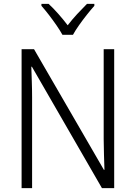

<svg xmlns="http://www.w3.org/2000/svg" viewBox="-20 -967 698 987"><path d="M567 0H504L144 -624H141Q142 -587 143.5 -548Q145 -509 145 -466V0H91V-714H155L514 -94H517Q516 -128 514.5 -171.5Q513 -215 513 -251V-714H567ZM301 -788Q289 -810 270 -837.5Q251 -865 230.5 -891.5Q210 -918 193 -937V-947H230Q254 -925 280 -895.5Q306 -866 328 -837Q351 -867 376 -894Q401 -921 427 -947H465V-937Q447 -917 426 -890.5Q405 -864 386 -837Q367 -810 355 -788Z"/></svg>

Font: Noto Sans Sinhala SemiCondensed Light
Style: Regular
Weight: 300
Width: 4
Designer: Jelle Bosma - Monotype Design Team
Foundry: Monotype Imaging Inc.
Version: Version 2.006; ttfautohint (v1.8.4.7-5d5b)